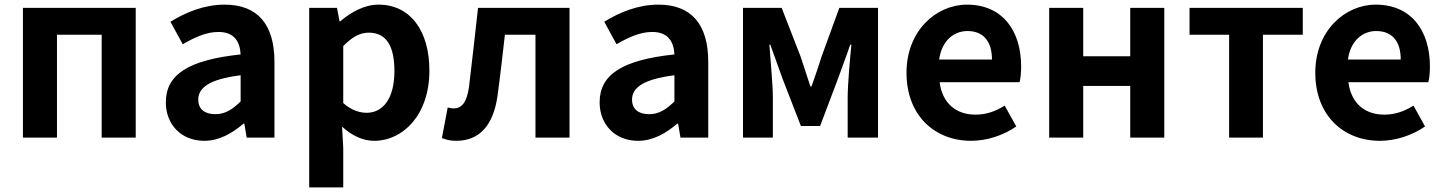

<svg xmlns="http://www.w3.org/2000/svg" viewBox="-20 -594 6236 829"><path d="M79 0H226V-444H419V0H566V-560H79Z M862 14C926 14 982 -18 1031 -60H1035L1045 0H1165V-327C1165 -489 1092 -574 950 -574C862 -574 782 -541 716 -500L769 -403C821 -433 871 -456 923 -456C992 -456 1016 -414 1019 -359C793 -335 696 -272 696 -152C696 -57 762 14 862 14ZM910 -101C867 -101 836 -120 836 -164C836 -214 882 -252 1019 -269V-156C983 -121 952 -101 910 -101Z M1315 215H1462V45L1457 -47C1500 -8 1547 14 1596 14C1719 14 1834 -97 1834 -289C1834 -461 1752 -574 1614 -574C1554 -574 1496 -542 1449 -502H1446L1435 -560H1315ZM1563 -107C1533 -107 1497 -118 1462 -149V-395C1500 -434 1534 -453 1572 -453C1649 -453 1683 -394 1683 -287C1683 -165 1631 -107 1563 -107Z M1950 14C2051 14 2110 -54 2128 -179C2140 -267 2150 -356 2160 -444H2292V0H2439V-560H2044C2031 -446 2019 -332 2005 -219C1996 -152 1973 -126 1940 -126C1929 -126 1921 -128 1913 -130L1888 2C1907 10 1926 14 1950 14Z M2735 14C2799 14 2855 -18 2904 -60H2908L2918 0H3038V-327C3038 -489 2965 -574 2823 -574C2735 -574 2655 -541 2589 -500L2642 -403C2694 -433 2744 -456 2796 -456C2865 -456 2889 -414 2892 -359C2666 -335 2569 -272 2569 -152C2569 -57 2635 14 2735 14ZM2783 -101C2740 -101 2709 -120 2709 -164C2709 -214 2755 -252 2892 -269V-156C2856 -121 2825 -101 2783 -101Z M3188 0H3317V-173C3317 -230 3306 -339 3302 -401H3306C3322 -355 3344 -297 3360 -251L3438 -50H3521L3597 -251C3613 -297 3635 -353 3651 -401H3656C3650 -339 3640 -230 3640 -173V0H3771V-560H3604L3527 -349C3513 -303 3498 -262 3484 -221H3479C3466 -262 3452 -303 3437 -349L3355 -560H3188Z M4173 14C4242 14 4313 -10 4368 -48L4318 -138C4278 -113 4238 -99 4192 -99C4109 -99 4049 -147 4037 -239H4382C4386 -252 4389 -279 4389 -307C4389 -461 4309 -574 4155 -574C4022 -574 3894 -461 3894 -280C3894 -95 4016 14 4173 14ZM4035 -337C4046 -418 4098 -460 4157 -460C4229 -460 4263 -412 4263 -337Z M4510 0H4657V-223H4860V0H5007V-560H4860V-351H4657V-560H4510Z M5287 0H5433V-444H5605V-560H5116V-444H5287Z M5938 14C6007 14 6078 -10 6133 -48L6083 -138C6043 -113 6003 -99 5957 -99C5874 -99 5814 -147 5802 -239H6147C6151 -252 6154 -279 6154 -307C6154 -461 6074 -574 5920 -574C5787 -574 5659 -461 5659 -280C5659 -95 5781 14 5938 14ZM5800 -337C5811 -418 5863 -460 5922 -460C5994 -460 6028 -412 6028 -337Z"/></svg>

Font: Source Han Sans JP
Style: Bold
Weight: 700
Designer: Ryoko NISHIZUKA 西塚涼子 (kana, bopomofo & ideographs); Paul D. Hunt (Latin, Greek & Cyrillic); Sandoll Communications 산돌커뮤니
Foundry: Adobe
Version: Version 2.002;hotconv 1.0.116;makeotfexe 2.5.65601